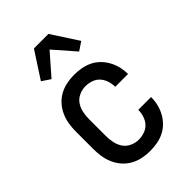

<svg xmlns="http://www.w3.org/2000/svg" viewBox="-227 -854 955 955"><g transform="rotate(-45 250.0 -377.0)"><path d="M247 8Q220 8 193.5 2.5Q167 -3 143.5 -16Q120 -29 102 -49.5Q84 -70 73 -95Q62 -120 58 -146.5Q54 -173 54 -200V-320Q54 -347 58 -373.5Q62 -400 73 -425Q84 -450 102 -470.5Q120 -491 143.5 -504Q167 -517 193.5 -522.5Q220 -528 247 -528Q273 -528 298 -523.5Q323 -519 345.5 -508Q368 -497 386 -479Q404 -461 416 -439Q428 -417 434 -392.5Q440 -368 440 -342V-341H350V-342Q350 -362 343.5 -382.5Q337 -403 323 -418.5Q309 -434 288.5 -441Q268 -448 247 -448Q224 -448 202 -438Q180 -428 167 -409Q154 -390 149 -366.5Q144 -343 144 -320V-200Q144 -177 149 -153.5Q154 -130 167 -111Q180 -92 202 -82Q224 -72 247 -72Q268 -72 288.5 -79Q309 -86 323 -101.5Q337 -117 343.5 -137.5Q350 -158 350 -178V-179H440V-178Q440 -152 434 -127.5Q428 -103 416 -81Q404 -59 386 -41Q368 -23 345.5 -12Q323 -1 298 3.5Q273 8 247 8ZM153 -592 108 -622 199 -762H301L392 -622L347 -592L250 -703Z"/></g></svg>

Font: Iosevka SS18 Medium
Style: Regular
Weight: 500
Monospace: yes
Designer: Belleve Invis
Foundry: Belleve Invis
Version: Version 25.1.1; ttfautohint (v1.8.4)